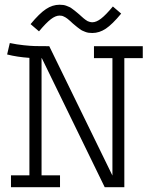

<svg xmlns="http://www.w3.org/2000/svg" viewBox="-20 -783 640 803"><path d="M229 -717.8Q212.4 -717.8 192.6 -702.6Q172.9 -687.5 143.1 -651.9L107.9 -682.1Q145 -727.1 172.4 -745.1Q199.7 -763.2 229 -763.2Q237.3 -763.2 244.6 -762.2Q252 -761.2 259 -758.3Q266.1 -755.4 270.8 -753.4Q275.4 -751.5 282.2 -746.1Q289.1 -740.7 292 -738.8Q294.9 -736.8 302.5 -730.2Q310.1 -723.6 312 -722.2Q314 -720.2 320.6 -714.4Q327.1 -708.5 329.6 -706.5Q332 -704.6 337.4 -700.4Q342.8 -696.3 346.4 -694.6Q350.1 -692.9 355.5 -691.4Q360.8 -689.9 366.2 -689.9Q382.8 -689.9 402.6 -705.1Q422.4 -720.2 452.1 -755.9L486.8 -726.1Q449.7 -681.2 422.6 -663.1Q395.5 -645 366.2 -645Q357.9 -645 350.6 -646Q343.3 -647 336.2 -649.9Q329.1 -652.8 324.5 -654.8Q319.8 -656.7 313 -662.1Q306.2 -667.5 303.2 -669.4Q300.3 -671.4 292.7 -678Q285.2 -684.6 283.2 -686Q281.2 -688 275.9 -692.9Q270.5 -697.8 268.3 -699.5Q266.1 -701.2 261.5 -705.1Q256.8 -709 253.7 -710.4Q250.5 -711.9 246.3 -714.1Q242.2 -716.3 237.8 -717Q233.4 -717.8 229 -717.8ZM577.1 -589.8V-540H500V0H418L154.8 -540H153.8V-49.8H231V0H25.9V-49.8H103V-541Q52.2 -544.4 9.8 -555.2L21 -603Q51.3 -596.7 79.6 -593.8Q107.9 -590.8 127.2 -590.3Q146.5 -589.8 186 -589.8L450.2 -48.8V-540H373V-589.8Z"/></svg>

Font: Compagnon Roman
Style: Regular
Weight: 400
Designer: Juliette Duhe, Lea Pradine
Foundry: Velvetyne Type Foundry
Version: Version 1.000;PS 001.000;hotconv 1.0.88;makeotf.lib2.5.64775